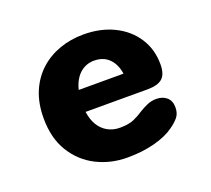

<svg xmlns="http://www.w3.org/2000/svg" viewBox="-92 -604 803 731"><g transform="rotate(-20 309.5 -239.0)"><path d="M308.5 10.5Q241.5 10.5 184.5 -18.2Q127.5 -47 93.2 -102.8Q59 -158.5 59 -239Q59 -299.5 78.5 -345.8Q98 -392 132.5 -423.5Q167 -455 212.5 -471.2Q258 -487.5 310 -487.5Q379.5 -487.5 433 -461.2Q486.5 -435 517 -388.2Q547.5 -341.5 547.5 -280.5Q547.5 -240.5 528.8 -224Q510 -207.5 469 -207.5H217.5Q222 -175 235.8 -152.5Q249.5 -130 271.5 -118Q293.5 -106 320.5 -106Q356 -106 377.5 -115.5Q399 -125 416.5 -137Q433.5 -147.5 450.5 -154.8Q467.5 -162 487 -162Q512 -162 528.5 -148Q545 -134 545 -107Q545 -82 532 -66.8Q519 -51.5 499.5 -38Q469.5 -16 420 -2.8Q370.5 10.5 308.5 10.5ZM221.5 -295H403Q397.5 -333.5 374.8 -356.8Q352 -380 313.5 -380Q292 -380 273.5 -370.2Q255 -360.5 241.8 -341.8Q228.5 -323 221.5 -295Z"/></g></svg>

Font: Sono Monospace
Style: Bold
Weight: 700
Designer: Tyler Finck
Foundry: Tyler Finck
Version: Version 2.112